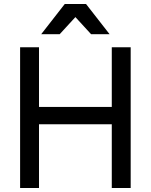

<svg xmlns="http://www.w3.org/2000/svg" viewBox="-20 -935 750 955"><path d="M80 -700H174V-403H536V-700H630V0H536V-317H174V0H80ZM302 -915H408L525 -765H433L355 -850L277 -765H185Z"/></svg>

Font: PT Root UI Medium
Style: Regular
Weight: 500
Designer: Vitaly Kuzmin
Foundry: ParaType Ltd.
Version: Version 2.001G